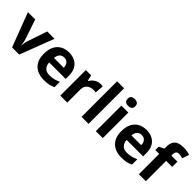

<svg xmlns="http://www.w3.org/2000/svg" viewBox="173 -1828 2901 2901"><g transform="rotate(45 1623.5 -377.5)"><path d="M208 0 0 -546H156L261 -235Q267 -217 271.5 -197Q276 -177 278.5 -158Q281 -139 282 -123H286Q287 -140 290 -159Q293 -178 297.5 -197.5Q302 -217 308 -235L413 -546H569L361 0Z M872 -556Q948 -556 1002.5 -527Q1057 -498 1087 -443Q1117 -388 1117 -308V-236H765Q767 -173 802.5 -137Q838 -101 901 -101Q954 -101 997 -111.5Q1040 -122 1086 -144V-29Q1046 -9 1001.5 0.5Q957 10 894 10Q812 10 749 -20.5Q686 -51 650 -113Q614 -175 614 -269Q614 -365 646.5 -428.5Q679 -492 737 -524Q795 -556 872 -556ZM873 -450Q830 -450 801.5 -422Q773 -394 768 -335H977Q977 -368 965.5 -394Q954 -420 931 -435Q908 -450 873 -450Z M1543 -556Q1554 -556 1569 -555Q1584 -554 1593 -552L1582 -412Q1575 -414 1561.5 -415.5Q1548 -417 1538 -417Q1509 -417 1482 -409.5Q1455 -402 1433.5 -386Q1412 -370 1399.5 -343.5Q1387 -317 1387 -278V0H1238V-546H1351L1373 -454H1380Q1396 -482 1420 -505Q1444 -528 1475.5 -542Q1507 -556 1543 -556Z M1841 0H1692V-760H1841Z M2146 -546V0H1997V-546ZM2072 -760Q2105 -760 2129 -744.5Q2153 -729 2153 -686.8Q2153 -646 2129 -630Q2105 -614 2072 -614Q2037.7 -614 2014.4 -630Q1991 -646 1991 -686.8Q1991 -729 2014.4 -744.5Q2037.7 -760 2072 -760Z M2527 -556Q2603 -556 2657.5 -527Q2712 -498 2742 -443Q2772 -388 2772 -308V-236H2420Q2422 -173 2457.5 -137Q2493 -101 2556 -101Q2609 -101 2652 -111.5Q2695 -122 2741 -144V-29Q2701 -9 2656.5 0.5Q2612 10 2549 10Q2467 10 2404 -20.5Q2341 -51 2305 -113Q2269 -175 2269 -269Q2269 -365 2301.5 -428.5Q2334 -492 2392 -524Q2450 -556 2527 -556ZM2528 -450Q2485 -450 2456.5 -422Q2428 -394 2423 -335H2632Q2632 -368 2620.5 -394Q2609 -420 2586 -435Q2563 -450 2528 -450Z M3195 -434H3066V0H2917V-434H2835V-506L2917 -546V-586Q2917 -656 2940.5 -694.5Q2964 -733 3007.5 -749Q3051 -765 3110 -765Q3154 -765 3189.5 -758Q3225 -751 3247 -742L3209 -633Q3192 -638 3172 -642.5Q3152 -647 3126 -647Q3095 -647 3080.5 -628Q3066 -609 3066 -580V-546H3195Z"/></g></svg>

Font: Noto Sans Devanagari
Style: Regular
Weight: 400
Designer: Jelle Bosma - Monotype Design Team
Foundry: Monotype Imaging Inc.
Version: Version 2.003